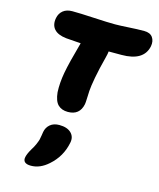

<svg xmlns="http://www.w3.org/2000/svg" viewBox="-138 -726 958 1158"><g transform="rotate(15 341.0 -147.5)"><path d="M297.9 -36.1Q259.3 -36.1 236.3 -58.3Q213.4 -80.6 208 -134.8Q205.1 -191.9 217 -257.8Q229 -323.7 266.1 -456.1Q204.6 -460 173.8 -462.9Q120.6 -468.8 97.7 -495.1Q74.7 -521.5 83 -564.9Q88.9 -594.7 110.6 -612.3Q132.3 -629.9 168 -629.9Q215.3 -629.9 303.5 -625Q391.6 -620.1 437 -620.1Q465.3 -620.1 520.3 -623.5Q575.2 -627 617.2 -627Q654.3 -627 670.4 -604.5Q686.5 -582 680.2 -547.9Q660.2 -452.1 522 -452.1H441.9Q440.9 -438 434.1 -412.1Q414.1 -335.9 403.3 -277.6Q392.6 -219.2 391.1 -192.6Q389.6 -166 388.9 -142.6Q388.2 -119.1 386.2 -107.9Q371.6 -36.1 297.9 -36.1ZM167 335Q139.6 335 128.2 324.2Q116.7 313.5 121.1 293Q125.5 271.5 144 240.2Q157.7 218.8 166.3 198.7Q174.8 178.7 177.5 168.5Q180.2 158.2 182.6 140.9Q185.1 123.5 186 119.1Q191.4 89.8 213.1 71.5Q234.9 53.2 270 53.2Q319.3 53.2 344.2 77.6Q369.1 102.1 360.8 140.1Q343.3 229 274.9 289.1Q223.6 335 167 335Z"/></g></svg>

Font: Shantell Sans Irregular
Style: Italic
Weight: 800
Italic angle: -11.31°
Designer: Stephen Nixon, Anya Danilova, Shantell Martin
Foundry: Arrow Type
Version: Version 1.006;[9816181b4]